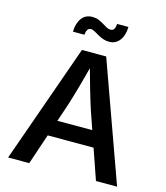

<svg xmlns="http://www.w3.org/2000/svg" viewBox="-133 -1034 982 1136"><g transform="rotate(15 358.0 -466.5)"><path d="M24.4 0 281.7 -727.5H430.2L691.9 0H562.5L425.8 -394Q408.2 -447.3 388.2 -516.8Q368.2 -586.4 342.3 -680.2H366.7Q342.3 -585.4 322.5 -515.1Q302.7 -444.8 286.6 -394L153.8 0ZM168 -187V-285.2H548.3V-187ZM423.3 -815.9Q402.8 -815.9 385 -822.5Q367.2 -829.1 352.1 -838.1Q336.9 -847.2 324.2 -854Q311.5 -860.8 301.3 -860.8Q287.6 -860.8 280.5 -848.1Q273.4 -835.4 272.5 -818.4H202.1Q203.6 -870.6 226.8 -901.6Q250 -932.6 292 -932.6Q313 -932.6 330.1 -925.8Q347.2 -918.9 361.3 -909.9Q375.5 -900.9 388.2 -894Q400.9 -887.2 413.1 -887.2Q427.7 -887.2 434.6 -897.7Q441.4 -908.2 443.4 -930.2H512.2Q510.7 -877 486.8 -846.4Q462.9 -815.9 423.3 -815.9Z"/></g></svg>

Font: Inter
Style: 540
Weight: 540
Designer: Rasmus Andersson
Foundry: rsms
Version: Version 4.001;git-66647c0bb